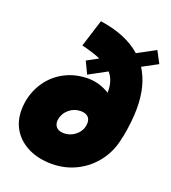

<svg xmlns="http://www.w3.org/2000/svg" viewBox="-135 -831 843 944"><g transform="rotate(20 286.5 -359.0)"><path d="M13 -186Q13 -206 16 -227Q26 -290 61 -339.5Q96 -389 150 -416.5Q204 -444 270 -444Q328 -444 382 -411Q384 -474 351 -511L257 -460L227 -523L286 -555Q251 -571 186 -587L231 -730Q369 -710 446 -641L540 -692L573 -630L493 -587Q544 -507 544 -388Q544 -319 527 -231L524 -233L526 -231Q514 -159 473.5 -104Q433 -49 373 -18.5Q313 12 243 12Q174 12 122 -13Q70 -38 41.5 -82.5Q13 -127 13 -186ZM197 -195Q197 -174 210 -162Q223 -150 246 -150Q284 -150 312 -175.5Q340 -201 340 -238Q340 -258 327 -269.5Q314 -281 290 -281Q256 -281 230 -259.5Q204 -238 198 -205Q197 -201 197 -195Z"/></g></svg>

Font: Oak Sans Black
Style: Italic
Weight: 900
Italic angle: -9.5°
Foundry: Erik Kennedy, Walven
Version: Version 1.000